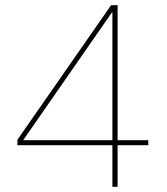

<svg xmlns="http://www.w3.org/2000/svg" viewBox="-20 -718 640 738"><path d="M412 0V-160H47V-181L407 -698H432V-179H550V-160H432V0ZM69 -179H412V-670H410Z"/></svg>

Font: IBM Plex Sans Arabic Thin
Style: Regular
Weight: 100
Designer: Mike Abbink, Paul van der Laan, Pieter van Rosmalen, Wael Morcos, Khajak Apelian
Foundry: Bold Monday
Version: Version 1.101